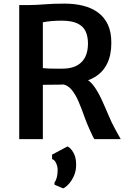

<svg xmlns="http://www.w3.org/2000/svg" viewBox="-20 -771 716 1064"><path d="M217.5 0H86.5V-743Q96 -743 104.8 -743Q113.5 -743 122.5 -743Q131.5 -743 141 -743Q177 -743 226.2 -747Q275.5 -751 338 -751Q392.5 -751 439.5 -739.5Q486.5 -728 522 -702.5Q557.5 -677 577.2 -635.8Q597 -594.5 597 -534.5Q597 -465.5 574 -419Q551 -372.5 508.8 -346Q466.5 -319.5 409 -310.5Q388.5 -307.5 367.2 -305.2Q346 -303 311.5 -302Q277 -301 217.5 -301ZM217.5 -393.5Q228 -392 248.8 -391.2Q269.5 -390.5 291 -390.5Q312.5 -390.5 325.5 -390.5Q394.5 -390.5 431 -426Q467.5 -461.5 467.5 -530Q467.5 -570 454 -598.2Q440.5 -626.5 408.2 -641.5Q376 -656.5 320 -656.5Q292.5 -656.5 265.8 -654.2Q239 -652 217.5 -647.5ZM503 0Q496.5 -9.5 492 -20Q487.5 -30.5 476 -54.5Q460.5 -88 446 -129.2Q431.5 -170.5 415 -209Q398.5 -247.5 376.8 -273.8Q355 -300 325.5 -304L370 -338.5L449 -337Q478.5 -324.5 501.2 -292.8Q524 -261 543.2 -219.2Q562.5 -177.5 580.5 -134.2Q598.5 -91 618.5 -55Q626 -41 633.8 -27.2Q641.5 -13.5 649 0ZM330 273 282 252.5V240Q289.5 231.5 294.5 213.2Q299.5 195 299.5 170.5Q299.5 151.5 290.8 132.8Q282 114 268.5 110.5V86L354 40.5Q370.5 47.5 386.2 73.8Q402 100 402 141Q402 176.5 389.5 204Q377 231.5 360.2 249.5Q343.5 267.5 330 273Z"/></svg>

Font: Merriweather Sans Medium
Style: Regular
Weight: 500
Designer: Eben Sorkin
Foundry: Eben Sorkin
Version: Version 2.001